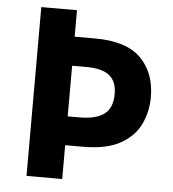

<svg xmlns="http://www.w3.org/2000/svg" viewBox="-52 -762 731 809"><g transform="rotate(5 314.0 -357.0)"><path d="M583 -376Q583 -315 558 -262Q533 -209 474.5 -176Q416 -143 316 -143H241V0H90V-714H241V-602H328Q460 -602 521.5 -540.5Q583 -479 583 -376ZM290 -265Q361 -265 395.5 -291Q430 -317 430 -376Q430 -429 399 -454Q368 -479 302 -479H241V-265Z"/></g></svg>

Font: Noto Sans Bassa Vah
Style: Regular
Weight: 400
Designer: Monotype Design Team
Foundry: Monotype Imaging Inc.
Version: Version 2.002